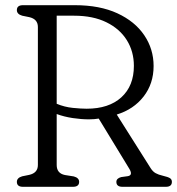

<svg xmlns="http://www.w3.org/2000/svg" viewBox="-20 -720 682 740"><path d="M572 -465.5Q572 -397.5 533.5 -348Q495 -298.5 430 -278.5L560.5 -72Q569 -58.5 580 -52.5Q591 -46.5 606.5 -43Q628 -38 635.2 -33.2Q642.5 -28.5 642.5 -19Q642.5 0 619 0H452Q428.5 0 428.5 -19Q428.5 -32.5 447 -37.5L472.5 -41Q493 -44.5 479 -68.5L360.5 -263Q352 -261.5 342.8 -260.8Q333.5 -260 323 -260Q293 -260 260 -265Q227 -270 198.5 -280.5V-84Q198.5 -52 230 -45.5L264.5 -40Q285 -34.5 285 -19Q285 0 261 0H68.5Q45 0 45 -19Q45 -34.5 65.5 -40.5L92.5 -46Q126 -53.5 126 -84V-616Q126 -646.5 92.5 -654L65.5 -659.5Q45 -665.5 45 -681Q45 -700 68.5 -700H268.5Q364.5 -700 432.2 -668.8Q500 -637.5 536 -584.2Q572 -531 572 -465.5ZM198.5 -659.5V-320Q228.5 -307.5 260.5 -304.2Q292.5 -301 314 -301Q399.5 -301 447.8 -345Q496 -389 496 -466Q496 -521.5 468.8 -565.2Q441.5 -609 390 -634.2Q338.5 -659.5 266 -659.5Z"/></svg>

Font: Fraunces 72pt S100 Light
Style: Regular
Weight: 300
Version: Version 1.000; ttfautohint (v1.8.3)